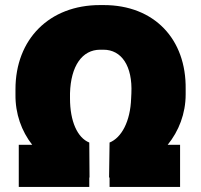

<svg xmlns="http://www.w3.org/2000/svg" viewBox="-20 -737 791 757"><path d="M333 -37 332 -175C285 -194 256 -259 256 -349V-369C259 -477 304 -541 375 -541H388C459 -541 503 -477 498 -369L497 -349C494 -258 459 -194 412 -175L410 -37H412V0H690V-166H641C685 -220 712 -289 712 -365V-385C715 -583 588 -717 389 -717H374C175 -717 41 -583 41 -385V-365C40 -288 65 -220 107 -166H54V0H332V-37Z"/></svg>

Font: Fixel Text 20240404 Black
Style: Italic
Weight: 900
Width: 4
Italic angle: -10°
Designer: AlfaBravo + MacPaw
Foundry: Kyrylo Tkachov, Marchela Mozhyna, Serhii Makarenko, Maria Weinstein, Zakhar Kryvoshyya
Version: Version 1.211;Glyphs 3.2 (3225)